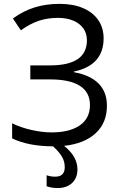

<svg xmlns="http://www.w3.org/2000/svg" viewBox="-20 -744 629 989"><path d="M220.2 215.3V158.7Q239.7 166 264.6 166Q313.5 166 313.5 117.2Q313.5 87.4 299.1 63Q284.7 38.6 253.4 9.8Q126 9.3 42.5 -31.2V-108.9Q86.9 -86.9 142.3 -74.5Q197.8 -62 246.6 -62Q338.4 -62 390.9 -98.1Q443.4 -134.3 443.4 -202.6Q443.4 -268.6 391.6 -301.8Q339.8 -335 236.8 -335H136.2V-407.2H237.8Q427.7 -407.2 427.7 -536.6Q427.7 -571.8 409.4 -597.7Q391.1 -623.5 357.4 -637.7Q323.7 -651.9 278.8 -651.9Q225.1 -651.9 180.7 -637.2Q136.2 -622.6 87.4 -587.9L46.4 -648.9Q99.6 -687.5 158.2 -705.8Q216.8 -724.1 287.6 -724.1Q356.4 -724.1 407.5 -702.4Q458.5 -680.7 486.1 -640.6Q513.7 -600.6 513.7 -546.9Q513.7 -407.2 360.8 -375.5V-372.1Q445.3 -356.9 488 -313.5Q530.8 -270 530.8 -199.7Q530.8 -110.8 472.4 -57.4Q414.1 -3.9 310.1 7.3Q378.9 62 378.9 128.4Q378.9 172.9 351.1 198.7Q323.2 224.6 277.3 224.6Q245.1 224.6 220.2 215.3Z"/></svg>

Font: Viking Open Sans
Style: Regular
Weight: 400
Foundry: Ascender Corporation
Version: Version 2.001